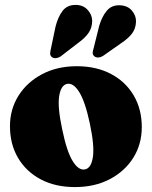

<svg xmlns="http://www.w3.org/2000/svg" viewBox="-20 -748 617 780"><path d="M292 -479Q371.5 -479 431 -447.5Q490.5 -416 523.2 -360.2Q556 -304.5 556 -231.5Q556 -162.5 521.8 -107.5Q487.5 -52.5 426.2 -20.2Q365 12 284.5 12Q205 12 145.8 -19.2Q86.5 -50.5 53.5 -106.2Q20.5 -162 20.5 -235.5Q20.5 -304 55 -359Q89.5 -414 150.8 -446.5Q212 -479 292 -479ZM326 -60Q351 -65.5 357.5 -111Q364 -156.5 345 -246Q326 -335.5 301.8 -374.2Q277.5 -413 251.5 -407Q227 -401 220.2 -356.5Q213.5 -312 233 -221Q251.5 -131.5 275.8 -92.8Q300 -54 326 -60ZM205.5 -639.5Q215.5 -679 233.8 -703.2Q252 -727.5 285.5 -728Q317 -728.5 335.5 -708.5Q354 -688.5 354.5 -664Q354.5 -636.5 340.5 -615.5Q326.5 -594.5 297.5 -573.5L226 -518.5Q217.5 -513 207.8 -511.8Q198 -510.5 191 -516Q184 -521.5 183.8 -529.8Q183.5 -538 186.5 -548.5ZM383 -643Q394.5 -681.5 414.2 -704.8Q434 -728 467 -726.5Q498.5 -725.5 516 -704.8Q533.5 -684 532.5 -659.5Q531.5 -632 516.5 -612Q501.5 -592 471.5 -572L398 -520.5Q389 -515 379.2 -514.5Q369.5 -514 363 -519.5Q356 -526 356.5 -534.2Q357 -542.5 360.5 -552.5Z"/></svg>

Font: Fraunces 72pt Soft Black
Style: Regular
Weight: 900
Version: Version 1.000;[b76b70a41]